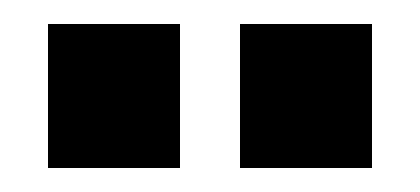

<svg xmlns="http://www.w3.org/2000/svg" viewBox="-20 -710 350 160"><path d="M20 -570V-690H130V-570ZM180 -570V-690H290V-570Z"/></svg>

Font: Cuprum
Style: Bold
Weight: 700
Designer: Jovanny Lemonad
Foundry: Jovanny Lemonad
Version: Version 2.000